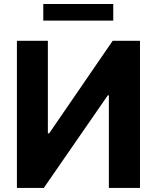

<svg xmlns="http://www.w3.org/2000/svg" viewBox="-20 -929 775 949"><path d="M63.6 -727.3V0H196.4L512.8 -457.7H518.1V0H671.9V-727.3H536.9L223 -269.9H216.6V-727.3ZM539.8 -909.1V-827.1H193.9V-909.1Z"/></svg>

Font: Inter UI
Style: Bold
Weight: 700
Designer: Rasmus Andersson
Foundry: rsms
Version: 3.2;8d6f07862